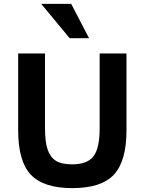

<svg xmlns="http://www.w3.org/2000/svg" viewBox="-20 -950 742 985"><path d="M628.9 -282.2Q628.9 -123.5 564.5 -54.2Q500 15.1 351.1 15.1Q203.6 15.1 138.4 -53.5Q73.2 -122.1 73.2 -282.2V-675.8H210.9V-292Q210.9 -223.1 224.1 -183.6Q237.3 -144 266.1 -125.5Q294.9 -106.9 350.1 -106.9Q428.7 -106.9 460 -148.7Q491.2 -190.4 491.2 -290V-675.8H628.9ZM337.4 -753.9 191.4 -930.2H345.2L437 -753.9Z"/></svg>

Font: Clear Sans
Style: Bold
Weight: 700
Foundry: Intel Corporation
Version: Version 1.00